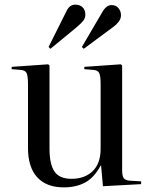

<svg xmlns="http://www.w3.org/2000/svg" viewBox="-20 -796 659 830"><path d="M256 14Q181 14 141 -29.5Q101 -73 101 -157V-432Q101 -467 95 -480Q89 -493 67 -494L30 -497L31 -507L188 -518L194 -513V-154Q194 -86 215.5 -54.5Q237 -23 289 -23Q346 -23 380.5 -56Q415 -89 415 -153V-432Q415 -467 409 -480Q403 -493 381 -494L344 -497L345 -507L502 -518L508 -513V-60Q508 -36 514.5 -26.5Q521 -17 540 -15L590 -12V0L425 9L417 -80H415Q387 -28 348 -7Q309 14 256 14ZM198 -585 190 -593 267 -747Q275 -764 285 -770Q295 -776 305 -776Q325 -776 337 -764.5Q349 -753 349 -732Q349 -718 340 -706.5Q331 -695 311 -678ZM342 -585 334 -593 423 -745Q440 -774 462 -774Q482 -774 492.5 -760.5Q503 -747 503 -730Q503 -715 493 -702Q483 -689 469 -679Z"/></svg>

Font: Literata 72pt
Style: Regular
Weight: 400
Designer: Latin by Veronika Burian and Jose Scaglione. Greek by Irene Vlachou. Cyrillic by Vera Evstafieva.
Foundry: TypeTogether
Version: Version 3.002